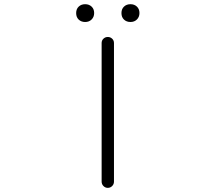

<svg xmlns="http://www.w3.org/2000/svg" viewBox="-20 -907 1040 927"><path d="M470.7 -30.3V-699.2Q470.7 -711.9 479.5 -720.2Q488.3 -728.5 500.5 -728.5Q512.7 -728.5 521.5 -720.2Q530.3 -711.9 530.3 -699.2V-30.3Q530.3 -17.6 521.5 -8.8Q512.7 0 500.5 0Q488.3 0 479.5 -8.8Q470.7 -17.6 470.7 -30.3ZM422.4 -813Q410.2 -800.8 391.1 -800.8Q372.1 -800.8 359.9 -812.5Q347.7 -824.2 347.7 -843.8Q347.7 -863.3 359.9 -875Q372.1 -886.7 391.1 -886.7Q410.2 -886.7 422.4 -875Q434.6 -863.3 434.6 -844.2Q434.6 -825.2 422.4 -813ZM641.1 -813Q628.9 -800.8 609.9 -800.8Q590.8 -800.8 578.6 -812.5Q566.4 -824.2 566.4 -843.8Q566.4 -863.3 578.6 -875Q590.8 -886.7 609.9 -886.7Q628.9 -886.7 641.1 -875Q653.3 -863.3 653.3 -844.2Q653.3 -825.2 641.1 -813Z"/></svg>

Font: Gen Jyuu Gothic L Monospace Light
Style: Regular
Weight: 300
Designer: [Source Han Sans]
Ryoko NISHIZUKA  (kana & ideographs); Paul D. Hunt (Latin, Greek & Cyrillic); Wenlong ZHANG  (bopomofo
Version: Version 1.002.20150607